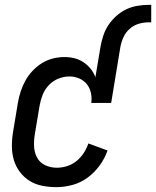

<svg xmlns="http://www.w3.org/2000/svg" viewBox="-20 -763 643 791"><path d="M213 8Q183 8 154.5 2.5Q126 -3 102.5 -17.5Q79 -32 62 -54.5Q45 -77 37 -104Q29 -131 29 -161Q29 -191 34 -221L54 -341Q58 -364 65.5 -387Q73 -410 85 -431.5Q97 -453 114.5 -471.5Q132 -490 153 -503Q174 -516 198 -522Q222 -528 245 -528Q267 -528 287 -523Q307 -518 324 -506.5Q341 -495 353.5 -479.5Q366 -464 373 -445L394 -570Q398 -593 405.5 -616Q413 -639 426.5 -659.5Q440 -680 459 -697Q478 -714 500 -724.5Q522 -735 546 -739Q570 -743 593 -743H603V-671H592Q572 -671 551.5 -665Q531 -659 514.5 -644.5Q498 -630 489 -610.5Q480 -591 476 -570L438 -339H356Q359 -360 354.5 -380.5Q350 -401 337.5 -416.5Q325 -432 306 -440Q287 -448 266 -448Q243 -448 220.5 -439Q198 -430 181 -412Q164 -394 155.5 -372Q147 -350 143 -327L123 -207Q119 -182 120.5 -157.5Q122 -133 133.5 -112.5Q145 -92 167 -82Q189 -72 214 -72Q235 -72 256 -78.5Q277 -85 294.5 -99Q312 -113 324.5 -132Q337 -151 344 -172L423 -143Q412 -111 391 -82Q370 -53 342 -32Q314 -11 280 -1.5Q246 8 213 8Z"/></svg>

Font: Iosevka SS18 Medium
Style: Italic
Weight: 500
Italic angle: -9°
Monospace: yes
Designer: Belleve Invis
Foundry: Belleve Invis
Version: Version 25.1.1; ttfautohint (v1.8.4)